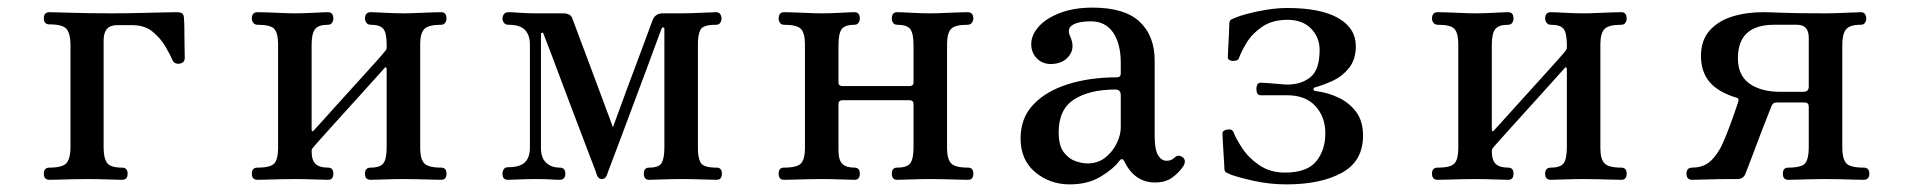

<svg xmlns="http://www.w3.org/2000/svg" viewBox="-20 -472 5012 504"><path d="M110 0Q95 0 95 -16Q95 -32 110 -32Q145 -32 155 -44.5Q165 -57 165 -85V-354Q165 -383 155 -395.5Q145 -408 110 -408Q95 -408 95 -424Q95 -440 110 -440Q121 -440 168 -438.5Q215 -437 273 -437Q311 -437 349 -438Q387 -439 414 -439.5Q441 -440 443 -440Q454 -440 458.5 -436.5Q463 -433 463 -422Q464 -413 464 -390Q464 -367 464.5 -346Q465 -325 465 -320Q465 -307 451.5 -305Q438 -303 433 -314Q427 -328 414.5 -349.5Q402 -371 381 -388.5Q360 -406 327 -406H287Q252 -406 252 -366V-85Q252 -57 261 -44.5Q270 -32 300 -32Q315 -32 315 -16Q315 0 300 0Q290 0 261.5 -1Q233 -2 209 -2Q193 -2 172.5 -1.5Q152 -1 134.5 -0.5Q117 0 110 0Z M656 0Q641 0 641 -16Q641 -32 656 -32Q691 -32 700.5 -43.5Q710 -55 710 -83V-356Q710 -384 700.5 -395.5Q691 -407 656 -407Q649 -407 645 -412Q641 -417 641 -423Q641 -440 656 -440Q663 -440 680 -439.5Q697 -439 717.5 -438Q738 -437 754 -437Q778 -437 804.5 -438.5Q831 -440 841 -440Q855 -440 855 -423Q855 -417 851.5 -412Q848 -407 841 -407Q816 -407 807 -395.5Q798 -384 798 -354V-132Q798 -128 800 -127.5Q802 -127 804 -130Q806 -132 825 -153Q844 -174 870.5 -203.5Q897 -233 924 -262.5Q951 -292 970 -313.5Q989 -335 991 -338Q995 -342 995 -348V-355Q995 -385 986.5 -396Q978 -407 953 -407Q946 -407 942 -412Q938 -417 938 -423Q938 -440 953 -440Q963 -440 989 -438.5Q1015 -437 1040 -437Q1056 -437 1076.5 -438Q1097 -439 1114.5 -439.5Q1132 -440 1138 -440Q1152 -440 1152 -423Q1152 -417 1148.5 -412Q1145 -407 1138 -407Q1104 -407 1093.5 -395.5Q1083 -384 1083 -356V-83Q1083 -55 1093.5 -43.5Q1104 -32 1138 -32Q1152 -32 1152 -16Q1152 0 1138 0Q1132 0 1114.5 -0.5Q1097 -1 1076.5 -1.5Q1056 -2 1040 -2Q1015 -2 989 -1Q963 0 953 0Q938 0 938 -16Q938 -32 953 -32Q978 -32 986.5 -43.5Q995 -55 995 -85V-291Q995 -294 993 -295Q991 -296 989 -293Q986 -290 967.5 -269Q949 -248 922.5 -219Q896 -190 869.5 -160.5Q843 -131 824 -110Q805 -89 803 -86Q798 -81 798 -76Q798 -51 808.5 -41.5Q819 -32 841 -32Q855 -32 855 -16Q855 0 841 0Q831 0 804.5 -1Q778 -2 754 -2Q738 -2 717.5 -1.5Q697 -1 680 -0.5Q663 0 656 0Z M1313 0Q1299 0 1299 -16Q1299 -23 1302.5 -28Q1306 -33 1313 -33Q1345 -33 1358 -46Q1371 -59 1371 -84V-356Q1371 -379 1358.5 -393Q1346 -407 1314 -407Q1307 -407 1303 -412Q1299 -417 1299 -423Q1299 -430 1303 -435Q1307 -440 1314 -440Q1325 -440 1344 -438.5Q1363 -437 1387 -437H1458Q1479 -437 1483 -422Q1485 -417 1495.5 -388.5Q1506 -360 1521 -320.5Q1536 -281 1550.5 -241.5Q1565 -202 1576 -173Q1587 -144 1589 -138Q1592 -146 1602.5 -175Q1613 -204 1627.5 -243Q1642 -282 1656.5 -320.5Q1671 -359 1681 -386.5Q1691 -414 1693 -419Q1700 -437 1720 -437H1768Q1793 -437 1821.5 -438.5Q1850 -440 1860 -440Q1867 -440 1870.5 -435Q1874 -430 1874 -423Q1874 -417 1870.5 -412Q1867 -407 1860 -407Q1826 -407 1819 -394.5Q1812 -382 1812 -356V-83Q1812 -57 1819.5 -44.5Q1827 -32 1861 -32Q1875 -32 1875 -16Q1875 0 1861 0Q1851 0 1822 -1Q1793 -2 1768 -2Q1743 -2 1719 -1Q1695 0 1684 0Q1670 0 1670 -16Q1670 -32 1684 -32Q1710 -32 1717 -44.5Q1724 -57 1724 -85V-396Q1724 -400 1721 -400Q1718 -400 1717 -398Q1716 -396 1706 -368.5Q1696 -341 1680 -298Q1664 -255 1646 -207Q1628 -159 1612 -116Q1596 -73 1585 -44.5Q1574 -16 1573 -12Q1569 -2 1560 -2Q1551 -2 1547 -12Q1547 -14 1536.5 -41Q1526 -68 1510 -110.5Q1494 -153 1476 -200Q1458 -247 1442.5 -289Q1427 -331 1416.5 -357.5Q1406 -384 1406 -385Q1405 -387 1402.5 -386Q1400 -385 1400 -383V-84Q1400 -57 1414 -44.5Q1428 -32 1449 -32Q1464 -32 1464 -16Q1464 0 1449 0Q1439 0 1425.5 -1Q1412 -2 1387 -2Q1363 -2 1343.5 -1Q1324 0 1313 0Z M2038 0Q2024 0 2024 -16Q2024 -32 2038 -32Q2073 -32 2083 -43.5Q2093 -55 2093 -83V-356Q2093 -384 2083 -395.5Q2073 -407 2038 -407Q2031 -407 2027.5 -412Q2024 -417 2024 -423Q2024 -440 2038 -440Q2045 -440 2062.5 -439.5Q2080 -439 2100 -438Q2120 -437 2136 -437Q2161 -437 2187 -438.5Q2213 -440 2223 -440Q2237 -440 2237 -423Q2237 -417 2233.5 -412Q2230 -407 2223 -407Q2198 -407 2189.5 -395.5Q2181 -384 2181 -354V-255Q2181 -246 2193 -246H2366Q2378 -246 2378 -255V-354Q2378 -384 2369.5 -395.5Q2361 -407 2335 -407Q2328 -407 2324.5 -412Q2321 -417 2321 -423Q2321 -440 2335 -440Q2346 -440 2372 -438.5Q2398 -437 2423 -437Q2439 -437 2459 -438Q2479 -439 2496.5 -439.5Q2514 -440 2520 -440Q2535 -440 2535 -423Q2535 -417 2531 -412Q2527 -407 2520 -407Q2486 -407 2476 -395.5Q2466 -384 2466 -356V-83Q2466 -55 2476.5 -43.5Q2487 -32 2521 -32Q2535 -32 2535 -16Q2535 0 2521 0Q2515 0 2497.5 -0.5Q2480 -1 2459.5 -1.5Q2439 -2 2423 -2Q2398 -2 2372 -1Q2346 0 2335 0Q2321 0 2321 -16Q2321 -32 2335 -32Q2361 -32 2369.5 -43.5Q2378 -55 2378 -85V-199Q2378 -209 2366 -209H2193Q2181 -209 2181 -199V-77Q2181 -52 2191 -42Q2201 -32 2223 -32Q2237 -32 2237 -16Q2237 0 2223 0Q2213 0 2187 -1Q2161 -2 2136 -2Q2120 -2 2100 -1.5Q2080 -1 2062.5 -0.5Q2045 0 2038 0Z M2788 12Q2736 12 2697.5 -20Q2659 -52 2659 -109Q2659 -162 2692.5 -197.5Q2726 -233 2783.5 -251Q2841 -269 2911 -269Q2922 -269 2922 -279V-307Q2922 -357 2902 -386.5Q2882 -416 2843 -416Q2811 -416 2795.5 -406.5Q2780 -397 2789 -377Q2803 -347 2786.5 -325.5Q2770 -304 2738 -304Q2716 -304 2701.5 -319Q2687 -334 2687 -356Q2687 -380 2706.5 -402Q2726 -424 2762.5 -438Q2799 -452 2848 -452Q2932 -452 2971.5 -415Q3011 -378 3011 -313V-115Q3011 -79 3020 -64.5Q3029 -50 3042 -50Q3050 -50 3055 -52.5Q3060 -55 3064 -59Q3074 -68 3086 -58Q3094 -50 3087 -37Q3076 -20 3058 -6.5Q3040 7 3012 7Q2959 7 2932 -47Q2926 -61 2917 -48Q2903 -29 2869.5 -8.5Q2836 12 2788 12ZM2834 -43Q2862 -43 2881.5 -58.5Q2901 -74 2911.5 -96Q2922 -118 2922 -137V-222Q2922 -237 2908 -237Q2840 -237 2799.5 -211Q2759 -185 2759 -125Q2759 -89 2773 -71.5Q2787 -54 2804.5 -48.5Q2822 -43 2834 -43Z M3357 12Q3312 12 3270 2.5Q3228 -7 3210 -14Q3203 -17 3199 -19Q3195 -21 3194 -28Q3194 -36 3192.5 -57.5Q3191 -79 3190 -99Q3189 -119 3189 -122Q3189 -130 3202 -132Q3214 -134 3218 -125Q3224 -109 3240.5 -83.5Q3257 -58 3285.5 -38.5Q3314 -19 3353 -19Q3411 -19 3435 -48.5Q3459 -78 3459 -122Q3459 -165 3433 -193.5Q3407 -222 3358 -222H3289Q3278 -222 3278 -239Q3278 -245 3280.5 -250Q3283 -255 3290 -255Q3292 -255 3306.5 -254Q3321 -253 3337 -251.5Q3353 -250 3359 -250Q3396 -250 3420 -269.5Q3444 -289 3444 -341Q3444 -374 3421.5 -397Q3399 -420 3360 -420Q3320 -420 3293.5 -402Q3267 -384 3252.5 -360Q3238 -336 3232 -319Q3231 -315 3226 -313.5Q3221 -312 3216 -312Q3203 -313 3203 -322Q3203 -325 3204 -344Q3205 -363 3206 -383.5Q3207 -404 3207 -411Q3208 -419 3212.5 -421Q3217 -423 3224 -426Q3233 -430 3255 -436Q3277 -442 3305.5 -446.5Q3334 -451 3359 -451Q3447 -451 3493 -424.5Q3539 -398 3539 -351Q3539 -316 3521.5 -294Q3504 -272 3479.5 -260.5Q3455 -249 3433 -243Q3428 -242 3428 -238Q3428 -234 3433 -233Q3462 -230 3491 -217Q3520 -204 3539 -179.5Q3558 -155 3558 -116Q3558 -49 3502.5 -18.5Q3447 12 3357 12Z M3754 0Q3739 0 3739 -16Q3739 -32 3754 -32Q3789 -32 3798.5 -43.5Q3808 -55 3808 -83V-356Q3808 -384 3798.5 -395.5Q3789 -407 3754 -407Q3747 -407 3743 -412Q3739 -417 3739 -423Q3739 -440 3754 -440Q3761 -440 3778 -439.5Q3795 -439 3815.5 -438Q3836 -437 3852 -437Q3876 -437 3902.5 -438.5Q3929 -440 3939 -440Q3953 -440 3953 -423Q3953 -417 3949.5 -412Q3946 -407 3939 -407Q3914 -407 3905 -395.5Q3896 -384 3896 -354V-132Q3896 -128 3898 -127.5Q3900 -127 3902 -130Q3904 -132 3923 -153Q3942 -174 3968.5 -203.5Q3995 -233 4022 -262.5Q4049 -292 4068 -313.5Q4087 -335 4089 -338Q4093 -342 4093 -348V-355Q4093 -385 4084.5 -396Q4076 -407 4051 -407Q4044 -407 4040 -412Q4036 -417 4036 -423Q4036 -440 4051 -440Q4061 -440 4087 -438.5Q4113 -437 4138 -437Q4154 -437 4174.5 -438Q4195 -439 4212.5 -439.5Q4230 -440 4236 -440Q4250 -440 4250 -423Q4250 -417 4246.5 -412Q4243 -407 4236 -407Q4202 -407 4191.5 -395.5Q4181 -384 4181 -356V-83Q4181 -55 4191.5 -43.5Q4202 -32 4236 -32Q4250 -32 4250 -16Q4250 0 4236 0Q4230 0 4212.5 -0.5Q4195 -1 4174.5 -1.5Q4154 -2 4138 -2Q4113 -2 4087 -1Q4061 0 4051 0Q4036 0 4036 -16Q4036 -32 4051 -32Q4076 -32 4084.5 -43.5Q4093 -55 4093 -85V-291Q4093 -294 4091 -295Q4089 -296 4087 -293Q4084 -290 4065.5 -269Q4047 -248 4020.5 -219Q3994 -190 3967.5 -160.5Q3941 -131 3922 -110Q3903 -89 3901 -86Q3896 -81 3896 -76Q3896 -51 3906.5 -41.5Q3917 -32 3939 -32Q3953 -32 3953 -16Q3953 0 3939 0Q3929 0 3902.5 -1Q3876 -2 3852 -2Q3836 -2 3815.5 -1.5Q3795 -1 3778 -0.5Q3761 0 3754 0Z M4422 0Q4407 0 4407 -16Q4407 -32 4422 -32Q4446 -32 4463 -43.5Q4480 -55 4496 -83Q4502 -94 4512 -119Q4522 -144 4530.5 -168.5Q4539 -193 4542 -202Q4546 -213 4540 -215Q4490 -230 4467.5 -257Q4445 -284 4445 -325Q4445 -366 4467.5 -391.5Q4490 -417 4527 -428.5Q4564 -440 4608 -440Q4622 -440 4659 -438.5Q4696 -437 4772 -437Q4797 -437 4826 -438.5Q4855 -440 4865 -440Q4872 -440 4875.5 -435Q4879 -430 4879 -423Q4879 -417 4875.5 -412Q4872 -407 4865 -407Q4835 -407 4825.5 -394.5Q4816 -382 4816 -354V-85Q4816 -57 4825.5 -44.5Q4835 -32 4872 -32Q4887 -32 4887 -16Q4887 0 4872 0Q4865 0 4847.5 -0.5Q4830 -1 4809 -1.5Q4788 -2 4772 -2Q4756 -2 4735.5 -1.5Q4715 -1 4698 -0.5Q4681 0 4674 0Q4660 0 4660 -16Q4660 -32 4674 -32Q4711 -32 4719.5 -44.5Q4728 -57 4728 -85V-192Q4728 -203 4717 -203H4645Q4638 -203 4635 -200.5Q4632 -198 4630 -193Q4628 -188 4620.5 -169Q4613 -150 4603.5 -125.5Q4594 -101 4585 -76.5Q4576 -52 4569 -34.5Q4562 -17 4561 -14Q4555 -2 4541 -2H4519Q4494 -2 4463.5 -1Q4433 0 4422 0ZM4653 -231H4714Q4728 -231 4728 -245V-373Q4728 -407 4697 -407H4637Q4542 -407 4542 -319Q4542 -274 4572.5 -252.5Q4603 -231 4653 -231Z"/></svg>

Font: Zen Old Mincho Medium
Style: Regular
Weight: 500
Designer: Yoshimichi Ohira
Foundry: Positype
Version: Version 1.500